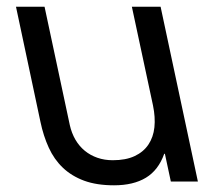

<svg xmlns="http://www.w3.org/2000/svg" viewBox="-20 -537 605 568"><path d="M485.4 0 467.8 -82H465.8Q448.7 -33.7 411.6 -11.2Q374.5 11.2 317.4 11.2Q266.1 11.2 229 -2.4Q191.9 -16.1 166 -40.8Q140.1 -65.4 124.3 -100.1Q108.4 -134.8 99.6 -176.8L27.3 -517.1H111.8L186.5 -167Q191.9 -143.1 203.1 -123.8Q214.4 -104.5 230.7 -91.1Q247.1 -77.6 268.1 -70.3Q289.1 -63 313.5 -63Q352.1 -63 378.2 -75.2Q404.3 -87.4 418.9 -109.1Q433.6 -130.9 436.8 -160.4Q439.9 -189.9 432.6 -225.1L370.1 -517.1H455.1L565.4 0Z"/></svg>

Font: XB Khoramshahr
Style: Oblique
Weight: 400
Italic angle: 12°
Designer: Behnam
Foundry: Irmug
Version: Version 8.005 2009